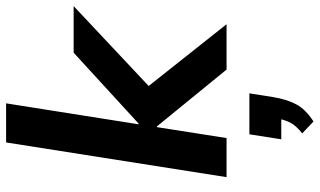

<svg xmlns="http://www.w3.org/2000/svg" viewBox="-224 -520 1023 614"><g transform="rotate(-90 287.0 -213.5)"><path d="M27 0 138 -705H263L196 -281H198L425 -489H574L294 -226V-280L516 0H371L189 -223H187L152 0ZM205 278 167 242Q192 222 201.5 203.5Q211 185 215 160L239 175H148L164 73H295L283 149Q276 192 260 222.5Q244 253 205 278Z"/></g></svg>

Font: Nunito Sans 12pt
Style: Bold Italic
Weight: 700
Italic angle: -9°
Designer: Vernon Adams
Foundry: Vernon Adams
Version: Version 3.101;gftools[0.9.27]